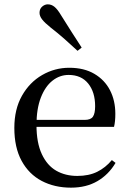

<svg xmlns="http://www.w3.org/2000/svg" viewBox="-20 -849 594 884"><path d="M307 15Q231 15 172 -16Q113 -47 79.5 -108.5Q46 -170 46 -260Q46 -346 81 -408Q116 -470 174 -503.5Q232 -537 299 -537Q367 -537 414.5 -509Q462 -481 486.5 -433.5Q511 -386 511 -325Q511 -289 505 -265H90V-297H370Q398 -297 408 -312Q418 -327 418 -360Q418 -425 386 -464.5Q354 -504 296 -504Q255 -504 221.5 -477.5Q188 -451 168 -399.5Q148 -348 148 -273Q148 -192 172.5 -139.5Q197 -87 239 -63Q281 -39 336 -39Q389 -39 427.5 -58Q466 -77 495 -112L512 -99Q480 -45 428.5 -15Q377 15 307 15ZM356 -630 337 -615Q308 -642 277.5 -669Q247 -696 211 -724Q186 -744 174 -759.5Q162 -775 162 -790Q162 -808 174 -818.5Q186 -829 200 -829Q217 -829 231 -817.5Q245 -806 261 -779Q287 -737 310.5 -700.5Q334 -664 356 -630Z"/></svg>

Font: Noto Serif KR ExtraLight Medium
Style: Regular
Weight: 500
Version: Version 2.002-H1;hotconv 1.1.0;makeotfexe 2.6.0